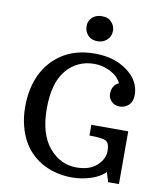

<svg xmlns="http://www.w3.org/2000/svg" viewBox="-102 -1053 985 1146"><g transform="rotate(10 390.5 -479.5)"><path d="M64.5 0ZM101.1 -545.9Q140.6 -635.3 221.7 -688.7Q302.7 -742.2 420.9 -742.2Q539.1 -742.2 617.7 -683.6Q696.3 -625 696.3 -540.5Q696.3 -482.9 650.4 -462.9Q636.2 -456.5 620.1 -456.5Q588.9 -456.5 569.3 -476.1Q549.8 -495.6 549.8 -521.5Q549.8 -573.2 591.3 -592.8Q571.8 -633.8 524.9 -657.5Q478 -681.2 428.7 -681.2Q324.7 -681.2 259 -603.5Q193.4 -525.9 193.4 -370.8Q193.4 -215.8 261.7 -134.8Q330.1 -53.7 427.7 -53.7Q507.3 -53.7 551 -93.8Q594.7 -133.8 594.7 -181.9Q594.7 -230 572.8 -242.4Q550.8 -254.9 472.2 -254.9V-319.8H695.8V0H630.4L612.3 -58.6Q570.3 -14.6 482.4 2.9Q450.2 9.8 409.2 9.8Q368.2 9.8 325.9 0.7Q283.7 -8.3 245.1 -27.3Q206.5 -46.4 173.6 -76.2Q140.6 -106 116.2 -147.7Q91.8 -189.5 78.1 -243.9Q64.5 -298.3 64.5 -355.2Q64.5 -412.1 73.5 -458Q82.5 -503.9 101.1 -545.9ZM421.9 -817.4Q368.7 -817.4 348.1 -863.3Q341.8 -877.4 341.8 -895.3Q341.8 -913.1 348.4 -927Q355 -940.9 366.2 -950.2Q388.2 -969.2 421.9 -969.2Q455.6 -969.2 472.2 -955.1Q502 -929.7 502 -894.5Q502 -860.8 478.5 -838.9Q455.1 -817.4 421.9 -817.4Z"/></g></svg>

Font: Arbutus Slab
Style: Regular
Weight: 400
Designer: Karolina Lach
Foundry: Karolina Lach
Version: Version 1.001; ttfautohint (v0.92) -l 10 -r 16 -G 200 -x 7 -